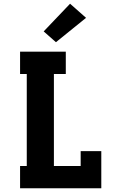

<svg xmlns="http://www.w3.org/2000/svg" viewBox="-20 -1013 640 1033"><path d="M88 0V-120H124V-615H88V-735H334V-615H270V-120H414V-200H525V0ZM281 -786 215 -844 357 -993 443 -917Z"/></svg>

Font: Iosevka Slab Heavy Extended
Style: Regular
Weight: 900
Width: 7
Monospace: yes
Designer: Belleve Invis
Foundry: Belleve Invis
Version: Version 11.1.0; ttfautohint (v1.8.3)